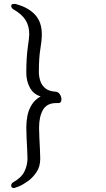

<svg xmlns="http://www.w3.org/2000/svg" viewBox="-20 -802 540 978"><path d="M266 -277Q219 -277 199 -242.5Q179 -208 179 -151Q179 -132 180.5 -101Q182 -70 183.5 -40.5Q185 -11 185 6Q185 47 165.5 75.5Q146 104 120.5 122Q95 140 74.5 148Q54 156 52 156Q37 156 37 143Q37 132 48 126Q89 103 104.5 71.5Q120 40 120 4Q120 -11 118.5 -39Q117 -67 115.5 -98Q114 -129 114 -154Q114 -182 119.5 -211.5Q125 -241 141 -267.5Q157 -294 187 -311Q150 -322 132 -356Q114 -390 114 -430Q114 -509 121.5 -560.5Q129 -612 129 -627Q129 -670 110 -700Q91 -730 49 -754Q37 -761 37 -772Q37 -782 51 -782Q54 -782 57.5 -782Q61 -782 65 -780Q126 -763 159.5 -726Q193 -689 193 -627Q193 -596 185.5 -552Q178 -508 178 -434Q178 -413 185 -390.5Q192 -368 210.5 -352.5Q229 -337 263 -335Q277 -334 285 -321.5Q293 -309 293 -296Q293 -277 277 -277Z"/></svg>

Font: Moon Stars Kai HW
Style: Regular
Weight: 400
Designer: GuiWonder
Version: Version 1.101